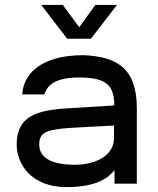

<svg xmlns="http://www.w3.org/2000/svg" viewBox="-20 -749 643 783"><path d="M457 -729H369L303 -638L236 -729H148L254 -591H351ZM251 14C381 14 425 -28 447 -55V0H538V-307C538 -472 456 -518 320 -524C140 -524 74 -441 71 -364H161C174 -408 216 -433 303 -433C412 -433 446 -402 446 -319L251 -307C129 -299 48 -275 48 -159C48 -83 105 14 251 14ZM286 -77C154 -77 140 -131 140 -159C140 -207 165 -220 261 -227C279 -228 376 -234 445 -237V-185C445 -116 371 -77 286 -77Z"/></svg>

Font: Hibana SubMedium
Style: Regular
Weight: 500
Width: 6
Designer: pygmalion
Foundry: ybstudio
Version: Version 0.930;hotconv 1.0.109;makeotfexe 2.5.65596